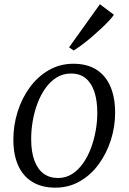

<svg xmlns="http://www.w3.org/2000/svg" viewBox="-20 -854 592 884"><path d="M318 -560.5Q380.5 -560.5 423.2 -533.8Q466 -507 488 -456.5Q510 -406 510 -334.5Q510 -270 490.2 -208.5Q470.5 -147 434.2 -97.5Q398 -48 347.2 -19Q296.5 10 235 10Q173 10 129.8 -16Q86.5 -42 64 -91.5Q41.5 -141 41.5 -211Q41.5 -277 61 -339.2Q80.5 -401.5 117 -451.5Q153.5 -501.5 204.8 -531Q256 -560.5 318 -560.5ZM306.5 -515.5Q270 -515.5 240.8 -497.2Q211.5 -479 189.5 -448.2Q167.5 -417.5 152.8 -378.5Q138 -339.5 130.8 -297.2Q123.5 -255 123.5 -214.5Q123.5 -156 138 -116Q152.5 -76 180 -55.2Q207.5 -34.5 247.5 -34.5Q283 -34.5 311.8 -52.8Q340.5 -71 362.2 -101.8Q384 -132.5 398.5 -171.2Q413 -210 420.5 -252Q428 -294 428 -334Q428 -390 414.8 -430.5Q401.5 -471 375 -493.2Q348.5 -515.5 306.5 -515.5ZM298 -636 440 -834.5 504.5 -786Q498 -776 482.8 -759.5Q467.5 -743 446.8 -723.5Q426 -704 403.2 -684.5Q380.5 -665 358.5 -648.5Q336.5 -632 319 -621.5Z"/></svg>

Font: Merriweather 36pt Light
Style: Italic
Weight: 300
Italic angle: -7.8°
Version: Version 2.101